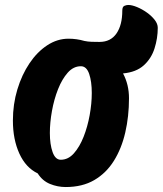

<svg xmlns="http://www.w3.org/2000/svg" viewBox="-20 -739 656 774"><path d="M245 15Q212 15 181.5 2.5Q151 -10 132 -40Q84 -63 58 -120Q32 -177 32 -253Q32 -319 50 -378.5Q68 -438 99 -484Q130 -530 170.5 -556.5Q211 -583 256 -583Q289 -583 320 -574Q334 -571 349 -570.5Q364 -570 381 -570Q426 -570 449.5 -604Q473 -638 473 -696Q473 -712 481.5 -715.5Q490 -719 497 -719Q512 -719 532.5 -710.5Q553 -702 572 -688.5Q591 -675 603.5 -659Q616 -643 616 -627Q616 -585 603 -544Q590 -503 559.5 -475.5Q529 -448 476 -443Q500 -398 500 -343Q500 -270 485 -205Q470 -140 439 -90.5Q408 -41 360 -13Q312 15 245 15ZM225 -95Q255 -95 278 -121Q301 -147 317 -187.5Q333 -228 341.5 -275Q350 -322 350 -364Q350 -410 339.5 -441Q329 -472 306 -472Q276 -472 253 -446Q230 -420 214 -379.5Q198 -339 189.5 -292Q181 -245 181 -203Q181 -157 192 -126Q203 -95 225 -95Z"/></svg>

Font: Protest Riot
Style: Regular
Weight: 400
Designer: Octavio Pardo
Foundry: Ashler Design
Version: Version 2.005; ttfautohint (v1.8.4.7-5d5b)